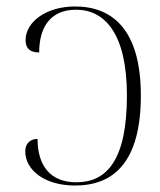

<svg xmlns="http://www.w3.org/2000/svg" viewBox="-20 -563 494 593"><path d="M212 10C329 10 415 -60 415 -268C415 -475 324 -543 212 -543C122 -543 59 -495 59 -439C59 -413 73 -401 101 -401C101 -478 135 -533 215 -533C303 -533 372 -460 372 -268C372 -69 310 0 216 0C134 0 96 -53 96 -134C73 -134 58 -119 58 -96C58 -38 117 10 212 10Z"/></svg>

Font: Noto Serif Display ExtraLight
Style: Regular
Weight: 200
Designer: Monotype Design Team
Foundry: Monotype Imaging Inc.
Version: Version 2.009